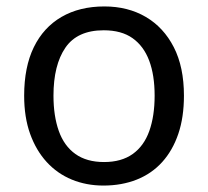

<svg xmlns="http://www.w3.org/2000/svg" viewBox="-20 -566 645 596"><path d="M551 -269Q551 -202 533.5 -150.5Q516 -99 483.5 -63Q451 -27 404.5 -8.5Q358 10 301 10Q248 10 203 -8.5Q158 -27 125 -63Q92 -99 73.5 -150.5Q55 -202 55 -269Q55 -358 85 -419.5Q115 -481 171 -513.5Q227 -546 304 -546Q377 -546 432.5 -513.5Q488 -481 519.5 -419.5Q551 -358 551 -269ZM146 -269Q146 -206 162.5 -159.5Q179 -113 214 -88Q249 -63 303 -63Q357 -63 392 -88Q427 -113 443.5 -159.5Q460 -206 460 -269Q460 -333 443 -378Q426 -423 391.5 -447.5Q357 -472 302 -472Q220 -472 183 -418Q146 -364 146 -269Z"/></svg>

Font: hin115
Style: Book
Weight: 400
Designer: Jelle Bosma - Monotype Design Team
Foundry: Monotype Imaging Inc.
Version: Version 2.003